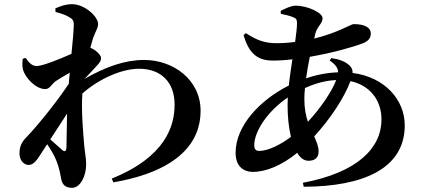

<svg xmlns="http://www.w3.org/2000/svg" viewBox="-20 -836 2040 916"><path d="M246 -449C261 -459 287 -475 313 -489L308 -436C239 -333 148 -224 102 -177C82 -156 73 -134 73 -105C73 -69 95 -49 117 -49C142 -50 157 -74 175 -102L205 -148C224 -120 241 -91 249 -69C261 -40 266 -14 271 13C276 42 288 60 324 60C362 60 391 6 391 -52C391 -80 386 -100 382 -140C377 -201 367 -307 373 -390C450 -458 558 -508 644 -508C748 -508 813 -444 813 -337C813 -236 771 -88 513 16L521 34C842 -22 937 -165 937 -307C937 -458 804 -550 668 -550C577 -550 485 -518 384 -460L439 -519C454 -535 463 -546 462 -560C462 -572 441 -594 420 -604L411 -608L423 -651C434 -684 448 -702 448 -721C448 -758 383 -816 324 -816C295 -816 271 -808 244 -796L245 -779C272 -772 294 -764 307 -756C325 -746 332 -740 332 -718C332 -693 327 -641 321 -579C262 -553 183 -521 155 -521C133 -521 119 -536 102 -560L88 -555C87 -538 85 -519 90 -503C102 -462 152 -411 196 -411C218 -411 225 -434 246 -449ZM300 -294 297 -132C296 -113 288 -110 275 -122L220 -171Z M1142 -668C1165 -592 1199 -547 1281 -547C1311 -547 1343 -549 1375 -553C1369 -512 1362 -469 1358 -428C1222 -360 1104 -237 1104 -107C1104 -47 1137 -16 1187 -16C1250 -16 1326 -48 1398 -107C1412 -83 1430 -69 1452 -69C1480 -69 1500 -82 1500 -113C1500 -138 1490 -160 1479 -185C1553 -266 1621 -366 1652 -449C1745 -429 1800 -358 1800 -266C1800 -131 1687 -13 1425 36L1429 55C1712 54 1911 -31 1911 -238C1911 -359 1817 -468 1662 -488C1663 -500 1659 -511 1650 -521C1630 -542 1600 -553 1561 -559L1553 -547C1580 -529 1593 -512 1593 -491C1539 -489 1488 -479 1440 -462C1445 -496 1451 -531 1458 -565C1564 -583 1663 -611 1710 -629C1736 -639 1749 -653 1749 -676C1749 -705 1720 -721 1667 -721C1655 -721 1590 -679 1479 -652L1484 -674C1493 -711 1519 -723 1519 -749C1519 -775 1448 -809 1390 -809C1370 -809 1340 -795 1319 -784L1320 -770C1340 -766 1361 -761 1376 -755C1393 -749 1397 -743 1397 -725C1397 -705 1393 -673 1388 -636C1359 -632 1329 -630 1298 -630C1242 -630 1203 -645 1153 -678ZM1584 -454C1562 -396 1505 -315 1449 -255C1439 -284 1432 -319 1432 -364C1432 -380 1433 -398 1435 -416C1488 -440 1536 -452 1584 -454ZM1368 -183C1317 -145 1259 -116 1217 -116C1200 -116 1193 -125 1193 -144C1193 -207 1254 -304 1353 -371L1352 -333C1352 -282 1357 -229 1368 -183Z"/></svg>

Font: Noto Serif KR
Style: Bold
Weight: 700
Designer: Ryoko NISHIZUKA 西塚涼子 (kana & ideographs); Frank Grießhammer (Latin, Greek & Cyrillic); Wenlong ZHANG 张文龙 (bopomofo); San
Foundry: Adobe
Version: Version 2.001;hotconv 1.1.0;makeotfexe 2.6.0